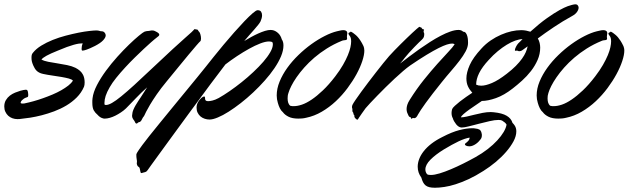

<svg xmlns="http://www.w3.org/2000/svg" viewBox="-130 -549 3001 903"><path d="M0 -92.8Q-2 -91.8 -7.1 -90.1Q-12.2 -88.4 -17.6 -85Q-22.9 -81.5 -27.6 -76.7Q-32.2 -71.8 -33.2 -64.9Q-31.2 -62.5 -28.1 -62.3Q-24.9 -62 -22 -62Q-17.1 -62 -15.6 -62.5Q-14.2 -62.5 -13.2 -63Q5.9 -66.9 27.8 -73Q49.8 -79.1 72.5 -87.2Q95.2 -95.2 117.2 -104.5Q139.2 -113.8 158 -124.5Q176.8 -135.3 191.2 -146.5Q205.6 -157.7 212.9 -169.9Q208 -175.8 193.6 -179.7Q179.2 -183.6 159.4 -187Q139.6 -190.4 116.9 -193.6Q94.2 -196.8 73.2 -201.2Q61.5 -203.6 54 -207.8Q46.4 -211.9 41.5 -217Q36.6 -222.2 33.2 -228Q29.8 -233.9 26.9 -240.2Q22.5 -250 20.3 -258.3Q18.1 -266.6 18.1 -276.9Q18.1 -286.1 19.5 -291.3Q21 -296.4 24.9 -300.8Q39.6 -319.3 64.2 -334.5Q88.9 -349.6 118.2 -361.3Q147.5 -373 179.2 -381.3Q210.9 -389.6 239.3 -395.3Q267.6 -400.9 289.8 -403.3Q312 -405.8 323.2 -405.8Q332 -405.8 337.4 -403.8Q342.8 -401.9 348.1 -401.9Q356.4 -401.9 361.8 -395.8Q367.2 -389.6 367.2 -382.8Q367.2 -372.6 355.2 -359.6Q343.3 -346.7 316.9 -333Q291.5 -320.3 277.8 -315.7Q264.2 -311 258.8 -311Q254.9 -311 254.9 -313Q253.9 -314.5 253.9 -316.4Q253.9 -318.4 253.9 -320.8Q253.9 -333 258.8 -345.2Q251 -345.2 240.7 -343.8Q230.5 -342.3 216.6 -338.4Q202.6 -334.5 184.3 -327.9Q166 -321.3 142.1 -311Q106.9 -296.9 89.1 -287.1Q71.3 -277.3 64.9 -269Q77.1 -262.2 97.2 -258.3Q117.2 -254.4 139.9 -251Q162.6 -247.6 185.3 -242.9Q208 -238.3 225.1 -230Q249.5 -217.3 258.8 -200.2Q263.7 -192.4 265.9 -182.1Q268.1 -171.9 268.1 -162.1Q268.1 -148.4 265.1 -141.1Q252.9 -112.8 231 -90.8Q209 -68.8 181.9 -52.7Q154.8 -36.6 124.8 -25.4Q94.7 -14.2 65.9 -6.8Q37.1 0.5 12.2 4.4Q-12.7 8.3 -29.8 9.8Q-34.7 10.7 -39.3 11Q-43.9 11.2 -47.9 11.2Q-60.5 11.2 -71.8 7.1Q-83 2.9 -91.3 -4.6Q-99.6 -12.2 -104.7 -23.2Q-109.9 -34.2 -109.9 -47.9Q-109.9 -65.4 -102.3 -78.1Q-94.7 -90.8 -83.5 -99.4Q-72.3 -107.9 -59.1 -113.3Q-45.9 -118.7 -34.2 -122.1Q-24.9 -124.5 -19.3 -125.7Q-13.7 -127 -8.8 -127Q-4.9 -127 -3.2 -125.7Q-1.5 -124.5 0 -122.1Q1 -118.2 2 -112.8Q2.9 -107.4 2.9 -102.1Q2.9 -99.1 2.2 -96.4Q1.5 -93.8 0 -92.8Z M595.2 -362.8Q592.8 -360.8 579.3 -349.1Q565.9 -337.4 546.6 -319.3Q527.3 -301.3 504.2 -278.6Q481 -255.9 458.5 -231.4Q436 -207 416.7 -183.1Q397.5 -159.2 386.2 -139.2Q372.6 -115.7 366.9 -97.9Q361.3 -80.1 361.3 -65.9Q361.3 -63 361.3 -60.8Q361.3 -58.6 362.3 -56.2Q364.3 -55.2 368.2 -55.2Q379.4 -55.2 396.7 -64.9Q414.1 -74.7 439.9 -95.7Q465.8 -116.7 501.5 -149.2Q537.1 -181.6 585 -227.1Q644.5 -283.7 682.1 -317.9Q719.7 -352.1 741 -371.1Q762.2 -390.1 770.8 -397.7Q779.3 -405.3 781.2 -408.2Q783.7 -412.1 786.1 -412.1Q787.6 -412.1 789.8 -411.1Q792 -410.2 795.4 -410.2Q798.3 -410.2 799.6 -409.2Q800.8 -408.2 801.5 -406.5Q802.2 -404.8 803.5 -402.8Q804.7 -400.9 807.1 -398.9Q810.1 -396 812.7 -386.5Q815.4 -377 815.4 -368.2Q815.4 -358.4 812 -355Q808.6 -352.5 793.5 -335Q778.3 -317.4 756.1 -290.8Q733.9 -264.2 707.5 -231.7Q681.2 -199.2 655.3 -168Q626.5 -133.3 607.2 -105.2Q587.9 -77.1 575.7 -56.6Q563.5 -36.1 557.4 -23.7Q551.3 -11.2 549.3 -6.8Q547.4 -2.9 546.4 -1.7Q545.4 -0.5 544.4 0.7Q543.5 2 541.7 4.4Q540 6.8 537.1 13.2Q534.2 19 531.7 21.5Q529.3 23.9 527.1 24.7Q524.9 25.4 522.9 25.6Q521 25.9 519 27.8Q517.6 29.3 515.6 30.8Q513.7 32.2 512.2 32.2Q507.3 32.2 504.4 23.9Q502.9 20.5 500.7 17.6Q498.5 14.6 496.3 11.7Q494.1 8.8 492.7 4.6Q491.2 0.5 491.2 -5.9Q491.2 -7.3 491.7 -9Q492.2 -10.7 492.2 -13.2Q492.7 -22 497.1 -32.5Q501.5 -43 507.6 -53.5Q513.7 -64 520.3 -74Q526.9 -84 532.2 -91.8L562 -138.2Q548.8 -127 534.9 -113.3Q521 -99.6 507.8 -85.9Q494.6 -72.3 482.9 -60.1Q471.2 -47.9 462.4 -39.1Q451.7 -28.8 438.7 -20.3Q425.8 -11.7 412.6 -5.1Q399.4 1.5 386.5 5.1Q373.5 8.8 363.3 8.8Q360.8 8.8 358.9 8.8Q356.9 8.8 355 7.8Q348.1 6.3 341.3 2Q334.5 -2.4 328.1 -9.8Q318.4 -17.6 311.3 -29.5Q304.2 -41.5 304.2 -65.9Q304.2 -70.3 304.2 -75.7Q304.2 -81.1 305.2 -86.9Q308.6 -115.2 325.9 -148.7Q343.3 -182.1 368.2 -216.1Q393.1 -250 421.9 -282Q450.7 -314 476.8 -339.1Q502.9 -364.3 522.7 -380.6Q542.5 -397 549.3 -399.9Q554.2 -401.9 557.6 -402.3Q561 -402.8 564 -403.1Q566.9 -403.3 570.1 -403.6Q573.2 -403.8 577.1 -404.8Q579.6 -405.8 581.8 -405.8Q584 -405.8 586.4 -405.8Q593.3 -405.8 598.4 -403.1Q603.5 -400.4 608.4 -397.9Q619.1 -391.6 619.1 -386.2Q619.1 -381.3 615.2 -378.9Z M1095.2 -448.2Q1092.3 -442.4 1084.5 -432.4Q1076.7 -422.4 1065.9 -410.2Q1055.2 -397.9 1042.7 -384Q1030.3 -370.1 1018.6 -356Q1034.7 -365.7 1051.5 -375Q1068.4 -384.3 1084.7 -391.6Q1101.1 -398.9 1116 -403.6Q1130.9 -408.2 1143.6 -408.2Q1146 -408.2 1147.9 -407.7Q1149.9 -407.2 1152.3 -407.2Q1165 -404.8 1177.5 -393.8Q1189.9 -382.8 1195.3 -363.8Q1203.1 -353 1203.1 -335Q1203.1 -311.5 1191.7 -284.2Q1180.2 -256.8 1160.6 -228Q1141.1 -199.2 1115.2 -170.2Q1089.4 -141.1 1060.8 -114.3Q1032.2 -87.4 1002.4 -64.2Q972.7 -41 945.3 -23.7Q918 -6.3 894.5 3.4Q871.1 13.2 855.5 13.2Q843.8 13.2 832.8 9.5Q821.8 5.9 813.2 -1.2Q804.7 -8.3 799.6 -18.8Q794.4 -29.3 794.4 -43Q794.4 -60.5 806.2 -76.2Q821.3 -95.2 830.6 -95.2Q832 -95.2 833.3 -93.5Q834.5 -91.8 834.5 -85Q834.5 -79.6 837.6 -76.4Q840.8 -73.2 849.1 -73.2Q856.9 -73.2 869.4 -76.2Q881.8 -79.1 898.4 -87.9Q921.9 -101.1 950.2 -120.6Q978.5 -140.1 1006.8 -162.8Q1035.2 -185.5 1061.5 -210.2Q1087.9 -234.9 1108.4 -258.5Q1128.9 -282.2 1141.1 -303.5Q1153.3 -324.7 1153.3 -340.8Q1153.3 -343.3 1152.8 -345.5Q1152.3 -347.7 1151.4 -350.1Q1146 -354 1135.3 -354Q1118.2 -354 1093.8 -344.5Q1069.3 -335 1041.5 -319.6Q1013.7 -304.2 984.6 -284.9Q955.6 -265.6 930.2 -246.1Q892.6 -197.3 860.8 -154.3Q829.1 -111.3 803.2 -76.2Q783.2 -49.3 758.3 -15.4Q733.4 18.6 707.5 54Q681.6 89.4 656.7 123.5Q631.8 157.7 612.1 184.8Q592.3 211.9 579.3 230Q566.4 248 564.5 251Q561.5 255.4 558.6 257.6Q555.7 259.8 552.7 260.5Q549.8 261.2 546.4 262Q543 262.7 538.6 264.2Q537.6 265.1 535.2 265.1Q532.2 265.1 531 261.2Q529.8 257.3 529.1 252.4Q528.3 247.6 527.1 242.9Q525.9 238.3 523.4 236.8Q518.1 234.4 515.6 228.8Q513.2 223.1 513.2 217.8Q513.2 214.8 514.2 212.9Q514.2 206.1 512.7 198.5Q511.2 190.9 511.2 178.2Q511.2 176.8 512 174.6Q512.7 172.4 515.6 167.5Q518.6 162.6 524.2 154.3Q529.8 146 539.6 132.8Q549.8 118.7 571.8 91.1Q593.8 63.5 622.3 28.6Q650.9 -6.3 682.6 -45.2Q714.4 -84 744.1 -120.1Q773.9 -156.2 798.8 -186.8Q823.7 -217.3 838.4 -235.8Q853 -254.4 874.8 -281.5Q896.5 -308.6 921.1 -338.1Q945.8 -367.7 971.4 -396.7Q997.1 -425.8 1019.3 -449Q1041.5 -472.2 1058.1 -486.6Q1074.7 -501 1081.5 -501Q1093.3 -501 1097.9 -493.9Q1102.5 -486.8 1102.5 -477.1Q1102.5 -469.2 1100.1 -461.7Q1097.7 -454.1 1095.2 -448.2Z M1502.4 -368.2Q1502.4 -363.8 1500.2 -362.3Q1498 -360.8 1494.6 -360.4Q1491.2 -359.9 1486.6 -359.4Q1481.9 -358.9 1477.5 -356.9Q1439.5 -341.3 1407 -320.8Q1374.5 -300.3 1348.1 -277.6Q1321.8 -254.9 1300.8 -231.2Q1279.8 -207.5 1264.6 -185.5Q1249.5 -163.6 1240 -144.5Q1230.5 -125.5 1226.6 -111.8Q1224.1 -104.5 1223.4 -98.4Q1222.7 -92.3 1222.7 -85.9Q1222.7 -62.5 1234.4 -51.8Q1239.3 -50.3 1243.7 -50Q1248 -49.8 1252.4 -49.8Q1269 -49.8 1290 -56.9Q1311 -64 1335.7 -80.6Q1360.4 -97.2 1388.4 -123.8Q1416.5 -150.4 1446.8 -189.9Q1468.8 -218.8 1483.2 -243.9Q1497.6 -269 1506.1 -289.8Q1514.6 -310.5 1518.1 -326.7Q1521.5 -342.8 1521.5 -354Q1521.5 -363.8 1519.8 -369.9Q1518.1 -376 1515.6 -378.9Q1508.8 -387.2 1508.8 -391.1Q1508.8 -393.6 1510.5 -394.8Q1512.2 -396 1514.6 -397Q1517.1 -397 1517.1 -398.4Q1517.1 -399.9 1519.5 -399.9Q1520.5 -399.9 1522.9 -398.9Q1525.4 -397.9 1530.8 -394Q1536.6 -389.6 1542.2 -385Q1547.9 -380.4 1553.7 -373.5Q1559.6 -366.7 1565.9 -356.9Q1572.3 -347.2 1579.6 -332Q1581.1 -328.1 1582.3 -323Q1583.5 -317.9 1583.5 -311Q1583.5 -291 1574 -262Q1564.5 -232.9 1546.9 -200.4Q1529.3 -168 1504.6 -134.8Q1480 -101.6 1449.5 -73Q1418.9 -44.4 1383.5 -23.7Q1348.1 -2.9 1309.6 4.9Q1299.8 7.3 1290.5 8.1Q1281.2 8.8 1273.4 8.8Q1244.6 8.8 1227.1 0Q1209.5 -8.8 1200.7 -21Q1192.4 -27.8 1186.5 -39.3Q1180.7 -50.8 1176.8 -64.9Q1171.4 -82.5 1171.4 -100.1Q1171.4 -132.3 1185.1 -165.5Q1198.7 -198.7 1221.4 -230.2Q1244.1 -261.7 1273.4 -290Q1302.7 -318.4 1334.2 -341.1Q1365.7 -363.8 1397 -379.6Q1428.2 -395.5 1454.6 -401.9Q1461.9 -403.3 1469.7 -405.3Q1477.5 -407.2 1484.4 -407.2Q1498 -407.2 1502.4 -398.9Q1503.4 -397 1503.4 -393.1Q1503.4 -389.2 1502.4 -385.5Q1501.5 -381.8 1501.5 -375Q1501.5 -373.5 1502 -372.1Q1502.4 -370.6 1502.4 -368.2Z M1865.2 -388.2Q1865.2 -381.8 1863.5 -375.7Q1861.8 -369.6 1854.5 -362.8Q1850.6 -359.4 1840.3 -349.4Q1830.1 -339.4 1817.9 -326.7Q1805.7 -314 1793.5 -300.5Q1781.2 -287.1 1773.4 -276.9Q1770.5 -272.9 1765.1 -266.1Q1759.8 -259.3 1751.5 -250Q1771 -265.1 1794.2 -282.7Q1817.4 -300.3 1842.3 -317.9Q1867.2 -335.4 1892.8 -351.8Q1918.5 -368.2 1942.4 -380.6Q1966.3 -393.1 1987.8 -400.6Q2009.3 -408.2 2026.4 -408.2Q2040 -408.2 2048.3 -399.9Q2056.6 -399.9 2061.3 -393.3Q2065.9 -386.7 2068.1 -377.9Q2070.3 -369.1 2070.8 -360.4Q2071.3 -351.6 2071.3 -347.2Q2071.3 -328.6 2060.1 -307.6Q2048.8 -286.6 2031 -263.4Q2013.2 -240.2 1991.2 -214.8Q1969.2 -189.5 1947.3 -162.1Q1924.8 -134.3 1905.8 -109.6Q1886.7 -85 1872.6 -65.4Q1858.4 -45.9 1849.1 -31.7Q1839.8 -17.6 1836.4 -11.2Q1831.1 -0.5 1826.9 3.2Q1822.8 6.8 1818.4 6.8Q1817.4 6.8 1816.4 6.8Q1815.4 6.8 1814.5 5.9Q1810.1 5.9 1808.1 7.8Q1806.2 9.8 1805.2 9.8Q1803.2 9.8 1802.2 4.9Q1801.3 2 1800.3 1.7Q1799.3 1.5 1797.9 1.2Q1796.4 1 1794.7 -0.2Q1793 -1.5 1790.5 -6.8Q1787.6 -12.2 1784.9 -19.5Q1782.2 -26.9 1782.2 -36.1Q1782.2 -44.9 1785.4 -55.7Q1788.6 -66.4 1797.4 -80.1Q1829.6 -131.3 1863.5 -173.6Q1897.5 -215.8 1926.8 -248.5Q1956.1 -281.2 1978 -304.4Q2000 -327.6 2008.3 -340.8Q2002.9 -344.2 1996.6 -344.2Q1986.8 -344.2 1971.4 -339.4Q1956.1 -334.5 1932.6 -322.8Q1909.2 -311 1876.5 -291.3Q1843.8 -271.5 1799.3 -241.2Q1784.7 -231 1765.6 -214.6Q1746.6 -198.2 1725.8 -179Q1705.1 -159.7 1684.3 -139.2Q1663.6 -118.7 1645 -99.6Q1626.5 -80.6 1611.8 -64.9Q1597.2 -49.3 1589.4 -40Q1581.1 -29.3 1572.5 -16.4Q1564 -3.4 1558.6 3.9Q1556.2 8.3 1554 11.2Q1551.8 14.2 1549.3 14.2Q1540.5 7.8 1538.6 4.2Q1536.6 0.5 1536.6 -2Q1536.6 -5.9 1536.6 -6.3Q1536.6 -6.8 1535.6 -7.8Q1531.7 -11.2 1532.2 -14.6Q1532.7 -18.1 1529.3 -22Q1527.8 -23.4 1527.6 -24.9Q1527.3 -26.4 1527.3 -27.8V-37.1Q1525.4 -41 1525.4 -45.9Q1525.4 -51.3 1528.3 -57.1Q1531.7 -64 1542.5 -79.8Q1553.2 -95.7 1568.6 -116.7Q1584 -137.7 1602.3 -161.9Q1620.6 -186 1638.7 -209.2Q1656.7 -232.4 1672.9 -252.4Q1689 -272.5 1700.2 -285.2Q1711.4 -297.4 1725.3 -312Q1739.3 -326.7 1754.2 -341.3Q1769 -356 1783.4 -369.9Q1797.9 -383.8 1809.6 -394.8Q1821.3 -405.8 1829.3 -412.6Q1837.4 -419.4 1839.4 -420.9Q1840.8 -421.9 1841.1 -422.4Q1841.3 -422.9 1842.3 -422.9Q1842.8 -422.9 1844.7 -421.9Q1845.2 -421.4 1846.2 -420.9Q1849.1 -420.9 1850.3 -420.2Q1851.6 -419.4 1852.3 -418.5Q1853 -417.5 1853.8 -416Q1854.5 -414.6 1856.4 -413.1Q1859.4 -410.2 1861.8 -410.9Q1864.3 -411.6 1864.3 -409.2V-408.2Q1864.3 -407.7 1863.3 -405.8Q1862.3 -404.3 1862.3 -403.1Q1862.3 -401.9 1862.3 -400.9Q1862.3 -397 1863.8 -395.3Q1865.2 -393.6 1865.2 -388.2Z M2130.4 106Q2127 110.8 2121.3 116.7Q2115.7 122.6 2108.9 127.4Q2102.1 132.3 2094 135.7Q2085.9 139.2 2077.6 139.2Q2069.3 139.2 2063 136.5Q2056.6 133.8 2056.6 129.9Q2056.6 126.5 2060.5 124Q2066.4 120.1 2072.5 113.3Q2078.6 106.4 2078.6 98.1Q2055.7 102.1 2026.4 116Q1997.1 129.9 1957.5 153.8Q1918 178.2 1894.3 202.1Q1870.6 226.1 1870.6 248Q1870.6 253.4 1872.3 259Q1874 264.6 1878.4 270Q1881.3 272.5 1886.2 273.2Q1891.1 273.9 1896.5 273.9Q1913.1 273.9 1938 266.4Q1962.9 258.8 1991.2 246.8Q2019.5 234.9 2049.3 220Q2079.1 205.1 2106.4 189.9Q2137.7 172.4 2163.8 152.1Q2189.9 131.8 2208.7 111.3Q2227.5 90.8 2238.8 71.8Q2250 52.7 2252.4 37.1Q2249.5 31.7 2244.1 27.1Q2238.8 22.5 2231.4 18.1Q2225.6 15.1 2214.4 15.1Q2197.3 15.1 2172.6 20.8Q2147.9 26.4 2122.6 33Q2097.2 39.6 2075.2 45.2Q2053.2 50.8 2041.5 50.8Q2034.2 50.8 2027.6 46.6Q2021 42.5 2015.6 35.9Q2010.3 29.3 2005.9 21.7Q2001.5 14.2 1999.5 6.8Q1993.7 -3.4 1993.7 -18.1Q1993.7 -26.4 1996.6 -36.1Q1999 -42 2009.3 -51.5Q2019.5 -61 2033.2 -71.8Q2046.9 -82.5 2062.5 -93.3Q2078.1 -104 2091.3 -112.8Q2078.6 -126.5 2071 -142.6Q2063.5 -158.7 2063.5 -180.2Q2063.5 -208 2079.3 -243.4Q2095.2 -278.8 2134.3 -320.8Q2154.3 -342.8 2178 -358.9Q2201.7 -375 2226.6 -385.7Q2251.5 -396.5 2275.6 -401.9Q2299.8 -407.2 2321.3 -407.2Q2333.5 -407.2 2344.5 -405Q2355.5 -402.8 2364.3 -399.9Q2408.2 -439.5 2442.4 -463.6Q2476.6 -487.8 2501 -501.2Q2525.4 -514.6 2540 -519.8Q2554.7 -524.9 2559.6 -525.9Q2571.3 -528.8 2576.7 -528.8Q2583.5 -528.8 2587.4 -523.7Q2591.3 -518.6 2591.3 -513.2Q2591.3 -503.9 2584 -493.2Q2576.7 -482.4 2561.5 -474.1Q2516.1 -449.2 2474.4 -421.1Q2432.6 -393.1 2399.4 -368.2Q2405.3 -358.4 2408 -346.9Q2410.6 -335.4 2410.6 -325.2Q2410.6 -294.9 2398.4 -267.1Q2386.2 -239.3 2367.2 -214.8Q2348.1 -190.4 2325.2 -169.7Q2302.2 -148.9 2281.2 -132.8Q2240.7 -101.1 2202.4 -87.6Q2164.1 -74.2 2136.2 -74.2Q2124 -65.4 2107.7 -54.7Q2091.3 -43.9 2076.4 -33.2Q2061.5 -22.5 2050.5 -12.9Q2039.6 -3.4 2037.6 2.9Q2049.3 2.9 2065.9 -1Q2082.5 -4.9 2101.1 -9.5Q2119.6 -14.2 2139.6 -18.1Q2159.7 -22 2178.2 -22Q2182.1 -22 2185.3 -21.5Q2188.5 -21 2192.4 -21Q2231.9 -17.1 2253.2 -4.4Q2274.4 8.3 2280.3 28.8Q2293.5 42 2296.4 54.2Q2297.4 58.1 2297.9 61.5Q2298.3 64.9 2298.3 68.8Q2298.3 90.8 2285.2 115.5Q2272 140.1 2250.5 165Q2229 189.9 2201.2 213.1Q2173.3 236.3 2143.6 254.9Q2106.9 278.3 2074.2 293.5Q2041.5 308.6 2012.9 317.6Q1984.4 326.7 1959.7 330.3Q1935.1 334 1915.5 334Q1899.9 334 1889.2 331.3Q1878.4 328.6 1871.3 322.8Q1864.3 316.9 1859.6 307.9Q1855 298.8 1851.6 286.1Q1834.5 263.2 1834.5 234.9Q1834.5 217.3 1841.6 198.7Q1848.6 180.2 1863 161.9Q1877.4 143.6 1899.2 126.7Q1920.9 109.9 1950.7 95.2Q1995.6 71.8 2030 63Q2064.5 54.2 2088.4 54.2Q2093.8 54.2 2099.4 54.4Q2105 54.7 2116.2 57.1Q2126 59.6 2130.1 65.4Q2134.3 71.3 2135.3 79.1Q2136.2 81.5 2136.2 83.5Q2136.2 85.4 2136.2 87.9Q2136.2 98.6 2130.4 106ZM2307.6 -345.2Q2313 -350.6 2317.9 -355.2Q2322.8 -359.9 2327.6 -365.2Q2312 -364.7 2293 -357.9Q2273.9 -351.1 2253.4 -338.6Q2232.9 -326.2 2211.2 -308.3Q2189.5 -290.5 2168.5 -267.1Q2137.7 -233.9 2123.5 -205.3Q2109.4 -176.8 2109.4 -150.9Q2114.7 -148.4 2120.4 -147.2Q2126 -146 2133.3 -146Q2153.8 -146 2183.8 -158.7Q2213.9 -171.4 2253.4 -202.1Q2278.3 -221.2 2295.9 -239Q2313.5 -256.8 2325.2 -273.2Q2336.9 -289.6 2343 -304Q2349.1 -318.4 2351.6 -331.1L2330.6 -315.9Q2323.7 -310.5 2319.6 -309.3Q2315.4 -308.1 2312.5 -308.1Q2308.6 -308.1 2306.4 -309.6Q2304.2 -311 2300.3 -311Q2298.8 -311 2297.4 -310.5Q2295.9 -310.1 2294.4 -310.1Q2291.5 -310.1 2291.5 -313Q2291.5 -315.9 2293 -320.3Q2294.4 -324.7 2296.9 -329.3Q2299.3 -334 2302 -338.1Q2304.7 -342.3 2307.6 -345.2Z M2725.1 -368.2Q2725.1 -363.8 2722.9 -362.3Q2720.7 -360.8 2717.3 -360.4Q2713.9 -359.9 2709.2 -359.4Q2704.6 -358.9 2700.2 -356.9Q2662.1 -341.3 2629.6 -320.8Q2597.2 -300.3 2570.8 -277.6Q2544.4 -254.9 2523.4 -231.2Q2502.4 -207.5 2487.3 -185.5Q2472.2 -163.6 2462.6 -144.5Q2453.1 -125.5 2449.2 -111.8Q2446.8 -104.5 2446 -98.4Q2445.3 -92.3 2445.3 -85.9Q2445.3 -62.5 2457 -51.8Q2461.9 -50.3 2466.3 -50Q2470.7 -49.8 2475.1 -49.8Q2491.7 -49.8 2512.7 -56.9Q2533.7 -64 2558.3 -80.6Q2583 -97.2 2611.1 -123.8Q2639.2 -150.4 2669.4 -189.9Q2691.4 -218.8 2705.8 -243.9Q2720.2 -269 2728.8 -289.8Q2737.3 -310.5 2740.7 -326.7Q2744.1 -342.8 2744.1 -354Q2744.1 -363.8 2742.4 -369.9Q2740.7 -376 2738.3 -378.9Q2731.4 -387.2 2731.4 -391.1Q2731.4 -393.6 2733.2 -394.8Q2734.9 -396 2737.3 -397Q2739.7 -397 2739.7 -398.4Q2739.7 -399.9 2742.2 -399.9Q2743.2 -399.9 2745.6 -398.9Q2748 -397.9 2753.4 -394Q2759.3 -389.6 2764.9 -385Q2770.5 -380.4 2776.4 -373.5Q2782.2 -366.7 2788.6 -356.9Q2794.9 -347.2 2802.2 -332Q2803.7 -328.1 2804.9 -323Q2806.2 -317.9 2806.2 -311Q2806.2 -291 2796.6 -262Q2787.1 -232.9 2769.5 -200.4Q2752 -168 2727.3 -134.8Q2702.6 -101.6 2672.1 -73Q2641.6 -44.4 2606.2 -23.7Q2570.8 -2.9 2532.2 4.9Q2522.5 7.3 2513.2 8.1Q2503.9 8.8 2496.1 8.8Q2467.3 8.8 2449.7 0Q2432.1 -8.8 2423.3 -21Q2415 -27.8 2409.2 -39.3Q2403.3 -50.8 2399.4 -64.9Q2394 -82.5 2394 -100.1Q2394 -132.3 2407.7 -165.5Q2421.4 -198.7 2444.1 -230.2Q2466.8 -261.7 2496.1 -290Q2525.4 -318.4 2556.9 -341.1Q2588.4 -363.8 2619.6 -379.6Q2650.9 -395.5 2677.2 -401.9Q2684.6 -403.3 2692.4 -405.3Q2700.2 -407.2 2707 -407.2Q2720.7 -407.2 2725.1 -398.9Q2726.1 -397 2726.1 -393.1Q2726.1 -389.2 2725.1 -385.5Q2724.1 -381.8 2724.1 -375Q2724.1 -373.5 2724.6 -372.1Q2725.1 -370.6 2725.1 -368.2Z"/></svg>

Font: Oregano
Style: Italic
Weight: 400
Italic angle: -12°
Designer: Astigmatic (AOETI)
Foundry: Astigmatic (AOETI)
Version: Version 1.000